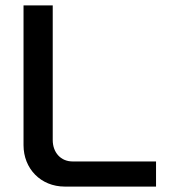

<svg xmlns="http://www.w3.org/2000/svg" viewBox="-20 -690 647 710"><path d="M67 -670V-153C67 -67 130 0 220 0H557V-93H248C205 -93 175 -126 175 -172V-670Z"/></svg>

Font: LT Wave Alt Medium
Style: Regular
Weight: 500
Designer: Daniel Lyons
Version: Version 2.5 (Glyphs App)